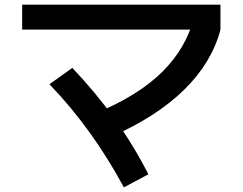

<svg xmlns="http://www.w3.org/2000/svg" viewBox="-20 -744 1040 823"><path d="M398 -262Q573 -335 675 -435.5Q777 -536 812 -669L925 -617Q888 -476 770 -360Q652 -244 459 -159ZM511 59Q444 -65 365 -175Q286 -285 192 -383L290 -453Q390 -348 471 -235Q552 -122 616 3ZM75 -617V-724H925V-617Z"/></svg>

Font: M PLUS 1 Code SemiBold
Style: Regular
Weight: 600
Designer: Coji Morishita
Foundry: UNDERFOREST DESIGN
Version: Version 1.005